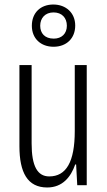

<svg xmlns="http://www.w3.org/2000/svg" viewBox="-20 -820 472 850"><path d="M217 -613C274 -613 313 -650 313 -707C313 -763 272 -800 216 -800C160 -800 121 -764 121 -706C121 -649 161 -613 217 -613ZM218 -649C178 -649 158 -673 158 -706C158 -740 180 -765 217 -765C254 -765 276 -741 276 -706C276 -671 253 -649 218 -649ZM364 -532H311V-240C311 -103 273 -39 198 -39C146 -39 120 -84 120 -185V-532H66V-173C66 -56 102 10 189 10C257 10 294 -37 313 -92H317L322 0H364Z"/></svg>

Font: Noto Sans Kannada ExtraCondensed Light
Style: Regular
Weight: 300
Width: 2
Designer: Jelle Bosma - Monotype Design Team
Foundry: Monotype Imaging Inc.
Version: Version 2.005